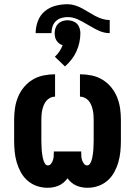

<svg xmlns="http://www.w3.org/2000/svg" viewBox="-20 -882 640 910"><path d="M205 8Q179 8 154.5 -0.5Q130 -9 110.5 -26Q91 -43 78.5 -66Q66 -89 59 -113.5Q52 -138 49.5 -163.5Q47 -189 47 -215V-315Q47 -342 51 -369.5Q55 -397 65.5 -422.5Q76 -448 94 -469.5Q112 -491 135.5 -505Q159 -519 186.5 -524.5Q214 -530 241 -530V-424Q229 -424 218 -418.5Q207 -413 199.5 -404Q192 -395 187.5 -384Q183 -373 180.5 -361.5Q178 -350 177 -338.5Q176 -327 176 -315V-215Q176 -207 176.5 -199Q177 -191 177 -183Q177 -175 178 -167Q179 -159 180 -151Q181 -143 182.5 -135.5Q184 -128 186.5 -120.5Q189 -113 194 -105.5Q199 -98 207 -98Q216 -98 222 -106Q228 -114 231 -123Q234 -132 234.5 -141Q235 -150 235 -159V-164H365V-159Q365 -150 365.5 -141Q366 -132 369 -123Q372 -114 378 -106Q384 -98 393 -98Q401 -98 406 -105.5Q411 -113 413.5 -120.5Q416 -128 417.5 -135.5Q419 -143 420 -151Q421 -159 422 -167Q423 -175 423 -183Q423 -191 423.5 -199Q424 -207 424 -215V-315Q424 -327 423 -338.5Q422 -350 419.5 -361.5Q417 -373 412.5 -384Q408 -395 400.5 -404Q393 -413 382 -418.5Q371 -424 359 -424V-530Q386 -530 413.5 -524.5Q441 -519 464.5 -505Q488 -491 506 -469.5Q524 -448 534.5 -422.5Q545 -397 549 -369.5Q553 -342 553 -315V-215Q553 -189 550.5 -163.5Q548 -138 541 -113.5Q534 -89 521.5 -66Q509 -43 489.5 -26Q470 -9 445.5 -0.5Q421 8 395 8Q381 8 367.5 5.5Q354 3 341.5 -2.5Q329 -8 318.5 -17Q308 -26 300 -37Q292 -26 281.5 -17Q271 -8 258.5 -2.5Q246 3 232.5 5.5Q219 8 205 8ZM149 -725Q149 -754 159.5 -782Q170 -810 192 -828.5Q214 -847 242.5 -854.5Q271 -862 300 -862Q318 -862 335.5 -856.5Q353 -851 369 -842.5Q385 -834 400 -824.5Q415 -815 431 -806.5Q447 -798 464.5 -792.5Q482 -787 500 -787V-725Q475 -725 452 -735Q429 -745 408 -758L392 -767Q371 -780 348 -790.5Q325 -801 300 -801Q285 -801 270 -796.5Q255 -792 244 -781Q233 -770 228.5 -755Q224 -740 224 -725ZM288 -567 240 -613Q252 -624 261.5 -638Q271 -652 277 -668Q268 -670 260.5 -676Q253 -682 248 -689.5Q243 -697 241 -706.5Q239 -716 239 -725Q239 -737 243 -749Q247 -761 255.5 -769.5Q264 -778 276 -782Q288 -786 300 -786Q312 -786 324 -782Q336 -778 344.5 -769.5Q353 -761 357 -749Q361 -737 361 -725Q361 -702 356 -680Q351 -658 342 -638Q333 -618 319 -600Q305 -582 288 -567Z"/></svg>

Font: Iosevka Slab Heavy Extended
Style: Regular
Weight: 900
Width: 7
Monospace: yes
Designer: Belleve Invis
Foundry: Belleve Invis
Version: Version 11.1.0; ttfautohint (v1.8.3)